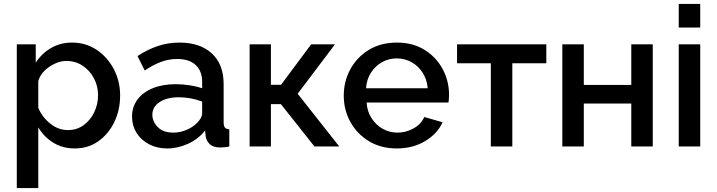

<svg xmlns="http://www.w3.org/2000/svg" viewBox="-20 -750 3671 983"><path d="M363 10Q300 10 252 -20Q204 -50 176 -98V213H66V-523H163V-429Q193 -476 241 -504Q289 -532 348 -532Q420 -532 475.5 -494.5Q531 -457 563 -395.5Q595 -334 595 -262Q595 -186 565 -124.5Q535 -63 483 -26.5Q431 10 363 10ZM327 -84Q374 -84 408.5 -109.5Q443 -135 462.5 -175.5Q482 -216 482 -262Q482 -310 460.5 -350Q439 -390 402.5 -414Q366 -438 319 -438Q291 -438 260.5 -424Q230 -410 207 -387Q184 -364 176 -335V-198Q196 -150 237.5 -117Q279 -84 327 -84Z M656 -153Q656 -203 684 -240.5Q712 -278 762.5 -298.5Q813 -319 879 -319Q914 -319 950.5 -313.5Q987 -308 1015 -298V-331Q1015 -386 982 -417Q949 -448 887 -448Q844 -448 804 -433Q764 -418 721 -389L684 -463Q736 -497 788.5 -514.5Q841 -532 899 -532Q1004 -532 1064.5 -476.5Q1125 -421 1125 -319V-124Q1125 -105 1131.5 -97Q1138 -89 1154 -88V0Q1139 3 1127 4Q1115 5 1107 5Q1071 5 1053.5 -12.5Q1036 -30 1033 -52L1030 -82Q996 -38 943 -14Q890 10 836 10Q784 10 743 -11.5Q702 -33 679 -70Q656 -107 656 -153ZM989 -121Q1015 -147 1015 -170V-230Q956 -252 895 -252Q835 -252 797.5 -227.5Q760 -203 760 -162Q760 -128 787.5 -99.5Q815 -71 867 -71Q902 -71 935 -85Q968 -99 989 -121Z M1258 0V-523H1367V-316H1419L1573 -523H1695L1504 -270L1717 0H1590L1418 -217H1367V0Z M2011 10Q1930 10 1869 -27Q1808 -64 1774 -125.5Q1740 -187 1740 -260Q1740 -334 1774 -396Q1808 -458 1869 -495Q1930 -532 2012 -532Q2094 -532 2154 -494.5Q2214 -457 2246.5 -396Q2279 -335 2279 -265Q2279 -240 2276 -225H1857Q1860 -179 1882.5 -144.5Q1905 -110 1939.5 -90.5Q1974 -71 2015 -71Q2059 -71 2098 -93Q2137 -115 2152 -151L2246 -124Q2219 -65 2156.5 -27.5Q2094 10 2011 10ZM1854 -298H2170Q2166 -343 2144 -377.5Q2122 -412 2087.5 -431.5Q2053 -451 2011 -451Q1970 -451 1935.5 -431.5Q1901 -412 1879 -377.5Q1857 -343 1854 -298Z M2493 0V-426H2320V-523H2777V-426H2603V0Z M2859 0V-523H2969V-315H3212V-523H3322V0H3212V-220H2969V0Z M3455 -609V-730H3565V-609ZM3455 0V-523H3565V0Z"/></svg>

Font: Raleway SemiBold
Style: Regular
Weight: 600
Designer: Matt McInerney, Pablo Impallari, Rodrigo Fuenzalida
Foundry: Matt McInerney, Pablo Impallari, Rodrigo Fuenzalida
Version: Version 4.026